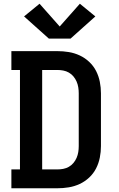

<svg xmlns="http://www.w3.org/2000/svg" viewBox="-20 -1009 640 1029"><path d="M41 0V-101H87V-634H41V-735H287Q318 -735 348.5 -730Q379 -725 407 -712Q435 -699 458 -677.5Q481 -656 495 -628.5Q509 -601 515 -570.5Q521 -540 521 -509V-226Q521 -195 515 -164.5Q509 -134 495 -106.5Q481 -79 458 -57.5Q435 -36 407 -23Q379 -10 348.5 -5Q318 0 287 0ZM206 -101H287Q303 -101 319 -104Q335 -107 349 -115Q363 -123 373.5 -135.5Q384 -148 390.5 -163Q397 -178 399.5 -194Q402 -210 402 -226V-509Q402 -525 399.5 -541Q397 -557 390.5 -572Q384 -587 373.5 -599.5Q363 -612 349 -620Q335 -628 319 -631Q303 -634 287 -634H206ZM242 -802 109 -921 192 -989 300 -867 408 -989 491 -921 358 -802Z"/></svg>

Font: Iosevka Curly Slab Extended
Style: Bold
Weight: 700
Width: 7
Monospace: yes
Designer: Belleve Invis
Foundry: Belleve Invis
Version: Version 11.1.0; ttfautohint (v1.8.3)